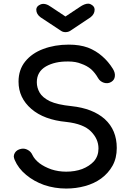

<svg xmlns="http://www.w3.org/2000/svg" viewBox="-20 -1038 728 1067"><path d="M347.7 9.8Q284.2 9.8 225.6 -9.8Q168 -30.3 125 -66.4Q82 -101.6 61.5 -149.4Q57.6 -159.2 56.6 -168Q56.6 -178.7 62.5 -188.5Q73.2 -206.1 97.7 -210.9Q116.2 -214.8 133.8 -205.1Q151.4 -196.3 160.2 -176.8Q171.9 -152.3 199.2 -130.9Q226.6 -110.4 265.6 -96.7Q304.7 -84 347.7 -84Q396.5 -84 436.5 -98.6Q476.6 -114.3 502 -141.6Q527.3 -170.9 527.3 -212.9Q527.3 -265.6 485.4 -307.6Q444.3 -349.6 348.6 -360.4Q224.6 -372.1 154.3 -432.6Q83 -494.1 83 -584Q83 -650.4 120.1 -696.3Q157.2 -742.2 219.7 -765.6Q284.2 -790 362.3 -790Q422.9 -790 468.8 -773.4Q513.7 -755.9 547.9 -725.6Q582 -696.3 607.4 -655.3Q621.1 -632.8 618.2 -613.3Q616.2 -593.8 598.6 -583Q580.1 -571.3 557.6 -578.1Q536.1 -585 525.4 -603.5Q508.8 -632.8 486.3 -653.3Q462.9 -672.9 431.6 -683.6Q401.4 -696.3 359.4 -696.3Q285.2 -697.3 235.4 -668.9Q184.6 -639.6 184.6 -581.1Q184.6 -550.8 200.2 -523.4Q215.8 -496.1 256.8 -475.6Q298.8 -456.1 377 -448.2Q496.1 -435.5 562.5 -376Q628.9 -315.4 628.9 -215.8Q628.9 -159.2 605.5 -117.2Q582 -75.2 542 -45.9Q502.9 -17.6 452.1 -3.9Q402.3 9.8 347.7 9.8ZM343.8 -859.4Q329.1 -859.4 318.4 -867.2Q280.3 -891.6 206.1 -941.4Q181.6 -959 181.6 -984.4Q181.6 -1003.9 206.1 -1013.7Q231.4 -1023.4 264.6 -999Q291 -981.4 343.8 -946.3Q363.3 -959 422.9 -999Q450.2 -1017.6 469.7 -1017.6Q477.5 -1017.6 483.4 -1014.6Q505.9 -1003.9 505.9 -984.4Q505.9 -959 482.4 -941.4Q445.3 -916 371.1 -867.2Q359.4 -859.4 343.8 -859.4Z"/></svg>

Font: Abed
Style: Bold
Weight: 700
Designer: Johan Aakerlund
Version: Version 3.105